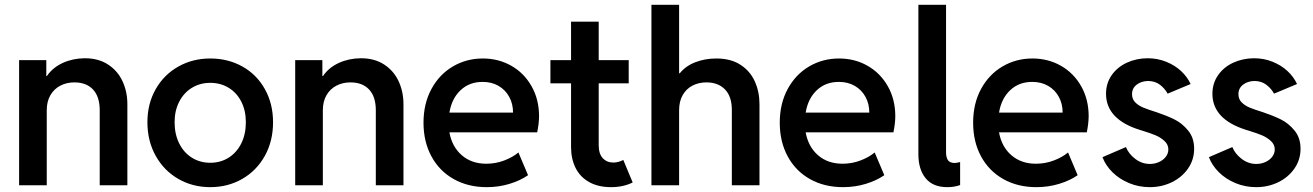

<svg xmlns="http://www.w3.org/2000/svg" viewBox="-20 -772 5472 800"><path d="M59.6 -521.5H172.9V-455.1H175.3Q199.7 -490.7 241.5 -509.8Q283.2 -528.8 333 -529.3Q390.6 -529.3 430.7 -502.9Q470.7 -476.6 490.7 -433.1Q510.7 -389.6 510.7 -337.9V0H395.5V-312.5Q395.5 -369.1 367.7 -398.9Q339.8 -428.7 290 -428.7Q257.3 -428.7 231.2 -415Q205.1 -401.4 189.9 -375.2Q174.8 -349.1 174.8 -312.5V0H59.6Z M594.2 -262.7Q594.2 -339.8 628.7 -400.4Q663.1 -460.9 722.9 -494.6Q782.7 -528.3 856 -528.3Q930.2 -528.3 990 -494.9Q1049.8 -461.4 1083.7 -400.6Q1117.7 -339.8 1117.7 -262.7Q1117.7 -184.1 1083.5 -122.6Q1049.3 -61 989.5 -26.6Q929.7 7.8 856 7.8Q782.7 7.8 722.9 -26.6Q663.1 -61 628.7 -122.8Q594.2 -184.6 594.2 -262.7ZM1004.4 -262.7Q1004.4 -311 985.6 -348.1Q966.8 -385.3 933.1 -406Q899.4 -426.8 856 -426.8Q813.5 -426.8 779.8 -406.2Q746.1 -385.7 726.8 -348.4Q707.5 -311 707.5 -262.7Q707.5 -212.9 726.6 -174.6Q745.6 -136.2 779.5 -115Q813.5 -93.8 856 -93.8Q898.9 -93.8 932.6 -115Q966.3 -136.2 985.4 -174.6Q1004.4 -212.9 1004.4 -262.7Z M1210 -521.5H1323.2V-455.1H1325.7Q1350.1 -490.7 1391.8 -509.8Q1433.6 -528.8 1483.4 -529.3Q1541 -529.3 1581.1 -502.9Q1621.1 -476.6 1641.1 -433.1Q1661.1 -389.6 1661.1 -337.9V0H1545.9V-312.5Q1545.9 -369.1 1518.1 -398.9Q1490.2 -428.7 1440.4 -428.7Q1407.7 -428.7 1381.6 -415Q1355.5 -401.4 1340.3 -375.2Q1325.2 -349.1 1325.2 -312.5V0H1210Z M1744.6 -260.7Q1744.6 -340.3 1777.6 -401.1Q1810.5 -461.9 1866.9 -495.1Q1923.3 -528.3 1991.7 -528.3Q2057.1 -528.3 2110.4 -498Q2163.6 -467.8 2194.8 -412.8Q2226.1 -357.9 2226.1 -287.1Q2225.6 -255.9 2218.3 -220.7H1852.5Q1863.3 -160.6 1904.1 -125.2Q1944.8 -89.8 2006.3 -89.8Q2045.4 -89.8 2080.8 -103.3Q2116.2 -116.7 2140.1 -136.7L2180.2 -42Q2147.9 -19.5 2103 -5.9Q2058.1 7.8 2008.3 7.8Q1930.2 7.8 1870.4 -25.9Q1810.5 -59.6 1777.6 -120.6Q1744.6 -181.6 1744.6 -260.7ZM2117.7 -302.7Q2117.7 -339.4 2101.8 -368.4Q2085.9 -397.5 2057.4 -414.1Q2028.8 -430.7 1991.7 -430.7Q1936.5 -431.2 1899.4 -396.5Q1862.3 -361.8 1852.5 -302.7Z M2359.4 -159.2V-424.8H2273.4V-521.5H2359.4V-681.6H2474.6V-521.5H2599.6V-424.8H2474.6V-167Q2474.6 -131.3 2491.5 -113Q2508.3 -94.7 2536.1 -94.7Q2555.7 -94.7 2577.1 -105.5L2616.2 -11.7Q2577.1 7.8 2526.4 7.8Q2472.7 7.8 2435.1 -13.2Q2397.5 -34.2 2378.4 -72Q2359.4 -109.9 2359.4 -159.2Z M2694.3 -752H2809.6V-466.8H2812.5Q2836.9 -497.1 2877.2 -512.7Q2917.5 -528.3 2964.8 -528.3Q3024.9 -528.3 3065.2 -502.2Q3105.5 -476.1 3125 -432.9Q3144.5 -389.6 3144.5 -337.9V0H3029.3V-312.5Q3029.8 -369.1 3001.2 -398.9Q2972.7 -428.7 2923.8 -428.7Q2891.1 -428.7 2865.2 -415.3Q2839.4 -401.9 2824.5 -375.7Q2809.6 -349.6 2809.6 -312.5V0H2694.3Z M3229 -260.7Q3229 -340.3 3262 -401.1Q3294.9 -461.9 3351.3 -495.1Q3407.7 -528.3 3476.1 -528.3Q3541.5 -528.3 3594.7 -498Q3647.9 -467.8 3679.2 -412.8Q3710.4 -357.9 3710.4 -287.1Q3710 -255.9 3702.6 -220.7H3336.9Q3347.7 -160.6 3388.4 -125.2Q3429.2 -89.8 3490.7 -89.8Q3529.8 -89.8 3565.2 -103.3Q3600.6 -116.7 3624.5 -136.7L3664.6 -42Q3632.3 -19.5 3587.4 -5.9Q3542.5 7.8 3492.7 7.8Q3414.6 7.8 3354.7 -25.9Q3294.9 -59.6 3262 -120.6Q3229 -181.6 3229 -260.7ZM3602.1 -302.7Q3602.1 -339.4 3586.2 -368.4Q3570.3 -397.5 3541.7 -414.1Q3513.2 -430.7 3476.1 -430.7Q3420.9 -431.2 3383.8 -396.5Q3346.7 -361.8 3336.9 -302.7Z M3806.6 -130.9V-752H3921.9V-139.6Q3921.4 -119.1 3928.7 -106.2Q3936 -93.3 3958 -92.8Q3965.3 -93.3 3980.5 -96.7V-1Q3957.5 7.8 3926.8 7.8Q3867.2 7.8 3836.7 -29.5Q3806.2 -66.9 3806.6 -130.9Z M4034.7 -260.7Q4034.7 -340.3 4067.6 -401.1Q4100.6 -461.9 4157 -495.1Q4213.4 -528.3 4281.7 -528.3Q4347.2 -528.3 4400.4 -498Q4453.6 -467.8 4484.9 -412.8Q4516.1 -357.9 4516.1 -287.1Q4515.6 -255.9 4508.3 -220.7H4142.6Q4153.3 -160.6 4194.1 -125.2Q4234.9 -89.8 4296.4 -89.8Q4335.4 -89.8 4370.8 -103.3Q4406.2 -116.7 4430.2 -136.7L4470.2 -42Q4438 -19.5 4393.1 -5.9Q4348.1 7.8 4298.3 7.8Q4220.2 7.8 4160.4 -25.9Q4100.6 -59.6 4067.6 -120.6Q4034.7 -181.6 4034.7 -260.7ZM4407.7 -302.7Q4407.7 -339.4 4391.8 -368.4Q4376 -397.5 4347.4 -414.1Q4318.8 -430.7 4281.7 -430.7Q4226.6 -431.2 4189.5 -396.5Q4152.3 -361.8 4142.6 -302.7Z M4573.7 -117.2 4671.4 -159.2Q4683.1 -130.4 4710.7 -109.6Q4738.3 -88.9 4771 -88.9Q4791.5 -88.9 4809.3 -96.9Q4827.1 -105 4837.6 -118.9Q4848.1 -132.8 4848.1 -149.4Q4848.1 -169.9 4831.8 -184.8Q4815.4 -199.7 4794.2 -208.5Q4772.9 -217.3 4742.7 -226.6L4730 -230.5Q4588.9 -274.4 4588.4 -380.9Q4588.4 -424.8 4611.8 -458.5Q4635.3 -492.2 4674.6 -510.5Q4713.9 -528.8 4761.2 -529.3Q4803.2 -529.3 4839.4 -514.6Q4875.5 -500 4901.4 -475.8Q4927.2 -451.7 4940.9 -421.9L4845.2 -381.8Q4833 -403.8 4813 -418.9Q4793 -434.1 4764.2 -434.6Q4735.4 -434.1 4716.1 -419.2Q4696.8 -404.3 4696.8 -379.9Q4696.8 -358.9 4710.2 -345.5Q4723.6 -332 4743.7 -323.7Q4763.7 -315.4 4801.3 -303.7Q4841.8 -290 4873.5 -274.4Q4905.3 -258.8 4930.4 -228.3Q4955.6 -197.8 4955.6 -152.3Q4955.6 -106.4 4930.2 -69.8Q4904.8 -33.2 4862.5 -12.7Q4820.3 7.8 4771 7.8Q4725.1 7.8 4684.6 -9Q4644 -25.9 4615.2 -54.4Q4586.4 -83 4573.7 -117.2Z M5017.1 -117.2 5114.7 -159.2Q5126.5 -130.4 5154.1 -109.6Q5181.6 -88.9 5214.4 -88.9Q5234.9 -88.9 5252.7 -96.9Q5270.5 -105 5281 -118.9Q5291.5 -132.8 5291.5 -149.4Q5291.5 -169.9 5275.1 -184.8Q5258.8 -199.7 5237.5 -208.5Q5216.3 -217.3 5186 -226.6L5173.3 -230.5Q5032.2 -274.4 5031.7 -380.9Q5031.7 -424.8 5055.2 -458.5Q5078.6 -492.2 5117.9 -510.5Q5157.2 -528.8 5204.6 -529.3Q5246.6 -529.3 5282.7 -514.6Q5318.8 -500 5344.7 -475.8Q5370.6 -451.7 5384.3 -421.9L5288.6 -381.8Q5276.4 -403.8 5256.3 -418.9Q5236.3 -434.1 5207.5 -434.6Q5178.7 -434.1 5159.4 -419.2Q5140.1 -404.3 5140.1 -379.9Q5140.1 -358.9 5153.6 -345.5Q5167 -332 5187 -323.7Q5207 -315.4 5244.6 -303.7Q5285.2 -290 5316.9 -274.4Q5348.6 -258.8 5373.8 -228.3Q5398.9 -197.8 5398.9 -152.3Q5398.9 -106.4 5373.5 -69.8Q5348.1 -33.2 5305.9 -12.7Q5263.7 7.8 5214.4 7.8Q5168.5 7.8 5127.9 -9Q5087.4 -25.9 5058.6 -54.4Q5029.8 -83 5017.1 -117.2Z"/></svg>

Font: Reddit Sans Strawberry SemiBold
Style: Regular
Weight: 600
Designer: Stephen Hutchings
Foundry: Reddit
Version: Version 1.013